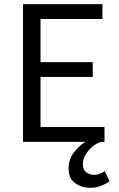

<svg xmlns="http://www.w3.org/2000/svg" viewBox="-20 -676 567 915"><path d="M412.3 219.2Q368.6 219.2 337.6 196.3Q306.7 173.4 306.7 127.3Q306.7 84.8 331.3 51.8Q355.9 18.8 386.7 0H89.7V-656.3H468V-585.6H173.2V-380H421.9V-309.3H173.2V-70.7H478V0H471.6Q451.7 0 429.3 15.9Q406.8 31.8 390.9 56.4Q374.9 81 374.9 106.9Q374.9 133.1 391.2 145.2Q407.4 157.3 428.3 157.3Q443.5 157.3 455.9 152.3Q468.4 147.3 479.2 139.5L502 187.5Q486.3 199.7 462.1 209.4Q437.9 219.2 412.3 219.2Z"/></svg>

Font: Source Sans 3
Style: Regular
Weight: 200
Designer: Paul D. Hunt
Foundry: Adobe
Version: Version 3.046;hotconv 1.0.118;makeotfexe 2.5.65603